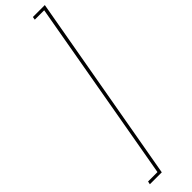

<svg xmlns="http://www.w3.org/2000/svg" viewBox="-378 -909 1069 1069"><g transform="rotate(-45 156.5 -374.5)"><path d="M115 185H21L25 167H99L290 -916H216L219 -934H313Z"/></g></svg>

Font: Fz Poppins Thin
Style: Italic
Weight: 100
Italic angle: -10°
Designer: Ninad Kale (Devanagari), Jonny Pinhorn (Latin)
Foundry: Indian Type Foundry
Version: Vit hóa bi Vntype.Com & FontZin.Com